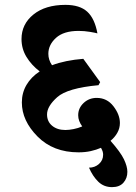

<svg xmlns="http://www.w3.org/2000/svg" viewBox="-20 -646 558 789"><path d="M472.7 -140.6Q472.7 -118.7 461.9 -99.9Q451.2 -81.1 434.1 -67.4Q475.1 -21 489.3 8.5Q503.4 38.1 503.4 60.1Q503.4 86.4 487.3 104.7Q471.2 123 440.4 123Q406.7 123 383.8 100.6Q360.8 78.1 345.7 43Q369.6 43 386.7 27.8Q403.8 12.7 403.8 -10.3Q403.8 -16.6 401.9 -23.2Q399.9 -29.8 395 -38.6Q376 -30.3 353 -25.1Q330.1 -20 302.7 -20Q198.7 -20 134.3 -85Q69.8 -149.9 69.8 -225.1Q69.8 -264.6 88.9 -297.1Q107.9 -329.6 143.1 -352.5Q108.9 -378.9 88.6 -412.4Q68.4 -445.8 68.4 -485.4Q68.4 -546.9 117.4 -586.4Q166.5 -626 249 -626Q307.6 -626 338.4 -598.1Q369.1 -570.3 380.4 -508.8Q372.6 -511.2 349.6 -515.1Q326.7 -519 302.7 -519Q241.7 -519 210.2 -490.5Q178.7 -461.9 178.7 -424.8Q178.7 -412.6 182.4 -400.9Q186 -389.2 193.8 -377.9Q220.7 -388.2 253.2 -394.8Q285.6 -401.4 322.3 -404.3L391.6 -308.6L384.8 -295.9Q257.3 -284.2 215.3 -246.8Q173.3 -209.5 173.3 -175.8Q173.3 -146.5 194.3 -129.2Q215.3 -111.8 248.5 -111.8Q263.7 -111.8 282.2 -115.5Q300.8 -119.1 317.9 -126.5Q310.1 -137.2 305.7 -148.7Q301.3 -160.2 301.3 -172.4Q301.3 -201.7 323.5 -222.7Q345.7 -243.7 377.4 -243.7Q419.9 -243.7 446.3 -209.2Q472.7 -174.8 472.7 -140.6Z"/></svg>

Font: Sitara
Style: Bold
Weight: 700
Designer: Neelakash Kshetrimayum
Foundry: Neelakash Kshetrimayum
Version: Version 1.000;PS Version 1.000;PS 1.0;hotconv 1.;hotconv 1.0